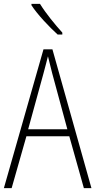

<svg xmlns="http://www.w3.org/2000/svg" viewBox="-20 -969 491 989"><path d="M186 -949H142V-942C173 -894 234 -830 277 -791H301V-801C263 -843 217 -899 186 -949ZM412 0H451L250 -715H204L0 0H40L116 -267H337ZM249 -591 327 -303H125L204 -591C212 -623 220 -649 227 -679C234 -649 242 -621 249 -591Z"/></svg>

Font: Noto Sans Thai Looped Condensed ExtraLight
Style: Regular
Weight: 200
Width: 3
Designer: Sasikarn Vongin, Ben Mitchell
Foundry: The Fontpad Ltd
Version: Version 1.001